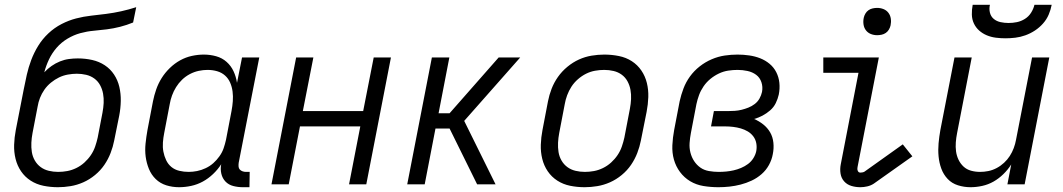

<svg xmlns="http://www.w3.org/2000/svg" viewBox="-20 -770 4440 802"><path d="M222 12Q191 12 161.5 6Q132 0 108 -15.5Q84 -31 68 -54.5Q52 -78 45 -106.5Q38 -135 39 -165.5Q40 -196 46 -227L79 -396Q85 -427 92 -458Q99 -489 110.5 -519.5Q122 -550 139.5 -578.5Q157 -607 182 -630.5Q207 -654 237 -669.5Q267 -685 298 -693Q329 -701 360.5 -704.5Q392 -708 423.5 -712Q455 -716 486.5 -723Q518 -730 549 -740L536 -676Q509 -665 481.5 -658Q454 -651 426.5 -647.5Q399 -644 371 -641.5Q343 -639 315.5 -631.5Q288 -624 262 -608.5Q236 -593 216.5 -570.5Q197 -548 184.5 -521.5Q172 -495 165 -468Q179 -483 195.5 -494.5Q212 -506 230.5 -513.5Q249 -521 268 -523.5Q287 -526 305 -526Q336 -526 365 -519.5Q394 -513 417.5 -497.5Q441 -482 456.5 -458.5Q472 -435 478.5 -407Q485 -379 484.5 -348.5Q484 -318 478 -287L457 -183Q452 -157 442 -131Q432 -105 416 -81.5Q400 -58 377 -39Q354 -20 328 -8.5Q302 3 275 7.5Q248 12 222 12ZM223 -52Q242 -52 261 -55.5Q280 -59 298.5 -68Q317 -77 332.5 -91Q348 -105 359.5 -122Q371 -139 377.5 -158Q384 -177 388 -195L408 -299Q412 -320 413 -340Q414 -360 410.5 -379Q407 -398 398 -414.5Q389 -431 374 -442Q359 -453 340 -457.5Q321 -462 301 -462Q283 -462 263.5 -458.5Q244 -455 226.5 -446.5Q209 -438 193 -425Q177 -412 165.5 -395.5Q154 -379 147 -361Q140 -343 137 -324L116 -215Q112 -194 111 -174Q110 -154 113 -135Q116 -116 125.5 -99.5Q135 -83 150 -72Q165 -61 184 -56.5Q203 -52 223 -52Z M728 12Q700 12 674.5 4Q649 -4 630.5 -22Q612 -40 602 -64.5Q592 -89 588.5 -115.5Q585 -142 588 -170.5Q591 -199 596 -227L619 -347Q624 -372 632.5 -396.5Q641 -421 655 -443.5Q669 -466 689 -485.5Q709 -505 732.5 -518Q756 -531 781.5 -536.5Q807 -542 831 -542Q858 -542 883 -535Q908 -528 926.5 -511.5Q945 -495 955.5 -472.5Q966 -450 970 -424L991 -530H1063L977 -90Q976 -82 976.5 -74.5Q977 -67 981.5 -62Q986 -57 993 -54.5Q1000 -52 1007 -52H1023L1022 12H994Q974 12 954.5 7Q935 2 922 -11.5Q909 -25 904.5 -44.5Q900 -64 904 -84Q890 -62 870 -43Q850 -24 827 -11.5Q804 1 778.5 6.5Q753 12 728 12ZM768 -52Q785 -52 803 -55.5Q821 -59 839 -67.5Q857 -76 871 -88.5Q885 -101 896.5 -117Q908 -133 914 -150.5Q920 -168 924 -186L947 -306Q951 -327 952.5 -347.5Q954 -368 951.5 -387.5Q949 -407 941.5 -424.5Q934 -442 920 -454.5Q906 -467 887 -472.5Q868 -478 847 -478Q829 -478 810 -474Q791 -470 773 -460.5Q755 -451 740.5 -437Q726 -423 715.5 -406Q705 -389 698.5 -371Q692 -353 689 -335L666 -215Q662 -195 660.5 -175Q659 -155 662.5 -136.5Q666 -118 674 -101Q682 -84 696 -72.5Q710 -61 729 -56.5Q748 -52 768 -52Z M1114 0 1217 -530H1289L1245 -306H1497L1541 -530H1613L1510 0H1438L1485 -242H1233L1186 0Z M2050 0H1973L1858 -233H1799L1754 0H1681L1784 -530H1857L1812 -297H1858L2063 -530H2153L1919 -265Z M2422 12Q2391 12 2361.5 6Q2332 0 2308 -15.5Q2284 -31 2268 -54.5Q2252 -78 2245 -106.5Q2238 -135 2239 -165.5Q2240 -196 2246 -227L2269 -347Q2274 -373 2284 -399Q2294 -425 2310.5 -448.5Q2327 -472 2350 -491Q2373 -510 2398.5 -521.5Q2424 -533 2451 -537.5Q2478 -542 2504 -542Q2535 -542 2565 -536Q2595 -530 2619 -514.5Q2643 -499 2659 -475.5Q2675 -452 2682 -423.5Q2689 -395 2688 -364.5Q2687 -334 2681 -303L2657 -183Q2652 -157 2642 -131Q2632 -105 2616 -81.5Q2600 -58 2577 -39Q2554 -20 2528 -8.5Q2502 3 2475 7.5Q2448 12 2422 12ZM2423 -52Q2442 -52 2461 -55.5Q2480 -59 2498.5 -68Q2517 -77 2532.5 -91Q2548 -105 2559.5 -122Q2571 -139 2577.5 -158Q2584 -177 2588 -195L2611 -315Q2615 -336 2616 -356Q2617 -376 2613.5 -395Q2610 -414 2601 -430.5Q2592 -447 2577 -458Q2562 -469 2543 -473.5Q2524 -478 2504 -478Q2485 -478 2465.5 -474.5Q2446 -471 2428 -462Q2410 -453 2394 -439Q2378 -425 2367 -408Q2356 -391 2349 -372Q2342 -353 2339 -335L2316 -215Q2312 -194 2311 -174Q2310 -154 2313 -135Q2316 -116 2325.5 -99.5Q2335 -83 2350 -72Q2365 -61 2384 -56.5Q2403 -52 2423 -52Z M2981 12Q2949 12 2918.5 7Q2888 2 2863 -13Q2838 -28 2820.5 -51.5Q2803 -75 2795 -103.5Q2787 -132 2788.5 -163.5Q2790 -195 2796 -227L2819 -347Q2825 -374 2835 -400.5Q2845 -427 2862 -450.5Q2879 -474 2902.5 -492.5Q2926 -511 2953 -522.5Q2980 -534 3007 -538Q3034 -542 3061 -542Q3085 -542 3109.5 -538.5Q3134 -535 3155.5 -526.5Q3177 -518 3194.5 -503.5Q3212 -489 3222.5 -468.5Q3233 -448 3235.5 -424Q3238 -400 3233 -375Q3229 -357 3220.5 -339.5Q3212 -322 3197 -309Q3182 -296 3165 -287Q3148 -278 3130 -273Q3151 -264 3168.5 -250Q3186 -236 3197 -217Q3208 -198 3210.5 -174Q3213 -150 3208 -126Q3204 -103 3192 -81Q3180 -59 3161 -42.5Q3142 -26 3119.5 -15.5Q3097 -5 3073.5 1Q3050 7 3027 9.5Q3004 12 2981 12ZM2982 -52Q2998 -52 3013.5 -53.5Q3029 -55 3044.5 -58.5Q3060 -62 3075.5 -68.5Q3091 -75 3104.5 -85Q3118 -95 3127 -109.5Q3136 -124 3139 -139Q3142 -156 3139 -172Q3136 -188 3126.5 -200.5Q3117 -213 3103.5 -221Q3090 -229 3074.5 -233.5Q3059 -238 3042.5 -240Q3026 -242 3009 -242H2950L2962 -306H3021Q3035 -306 3049.5 -307Q3064 -308 3078 -311.5Q3092 -315 3106 -320.5Q3120 -326 3132.5 -335.5Q3145 -345 3152.5 -358.5Q3160 -372 3163 -386Q3167 -407 3160.5 -426.5Q3154 -446 3138.5 -457.5Q3123 -469 3102.5 -473.5Q3082 -478 3061 -478Q3042 -478 3022 -475Q3002 -472 2983 -463Q2964 -454 2947.5 -440.5Q2931 -427 2919 -409.5Q2907 -392 2900 -373Q2893 -354 2889 -335L2866 -215Q2862 -194 2860.5 -173Q2859 -152 2864 -132.5Q2869 -113 2879.5 -97Q2890 -81 2905.5 -70Q2921 -59 2941.5 -55.5Q2962 -52 2982 -52Z M3574 12Q3554 12 3536 6.5Q3518 1 3506 -12.5Q3494 -26 3491 -45Q3488 -64 3492 -84L3566 -466H3419V-530H3651L3562 -72Q3560 -64 3563 -56.5Q3566 -49 3574 -49Q3578 -49 3583 -50Q3588 -51 3591 -53L3751 -167L3791 -117L3630 -3Q3618 5 3603 8.5Q3588 12 3574 12ZM3644 -623Q3630 -623 3617.5 -628Q3605 -633 3597 -643.5Q3589 -654 3587 -668Q3585 -682 3588 -696Q3590 -705 3595 -713.5Q3600 -722 3608 -727.5Q3616 -733 3625.5 -735Q3635 -737 3644 -737Q3658 -737 3670.5 -732Q3683 -727 3691 -716.5Q3699 -706 3701 -692Q3703 -678 3700 -664Q3698 -655 3693 -646.5Q3688 -638 3680 -632.5Q3672 -627 3662.5 -625Q3653 -623 3644 -623Z M4034 12Q4007 12 3981.5 4Q3956 -4 3938.5 -22.5Q3921 -41 3912 -65.5Q3903 -90 3900.5 -117Q3898 -144 3900.5 -171.5Q3903 -199 3908 -227L3967 -530H4039L3978 -215Q3974 -195 3972.5 -175.5Q3971 -156 3973.5 -137.5Q3976 -119 3984 -102.5Q3992 -86 4005 -74Q4018 -62 4036 -57Q4054 -52 4074 -52Q4091 -52 4108.5 -55.5Q4126 -59 4143 -68Q4160 -77 4174 -90Q4188 -103 4198 -118.5Q4208 -134 4214.5 -151.5Q4221 -169 4224 -186L4291 -530H4363L4260 0H4188L4204 -83Q4190 -61 4171 -42.5Q4152 -24 4130 -11.5Q4108 1 4083 6.5Q4058 12 4034 12Z M4180 -610Q4160 -610 4140 -612.5Q4120 -615 4102 -622.5Q4084 -630 4070 -642.5Q4056 -655 4048 -672Q4040 -689 4039.5 -709Q4039 -729 4043 -750H4115Q4111 -733 4115 -717Q4119 -701 4131 -691Q4143 -681 4159.5 -677.5Q4176 -674 4193 -674Q4210 -674 4227.5 -677.5Q4245 -681 4261 -691Q4277 -701 4287 -717Q4297 -733 4301 -750H4373Q4369 -729 4360.5 -709Q4352 -689 4337 -672Q4322 -655 4303 -642.5Q4284 -630 4263 -622.5Q4242 -615 4221 -612.5Q4200 -610 4180 -610Z"/></svg>

Font: Lode
Style: Italic
Weight: 400
Italic angle: -11°
Monospace: yes
Designer: Belleve Invis
Foundry: Belleve Invis
Version: Version 29.2.0; ttfautohint (v1.8.3)